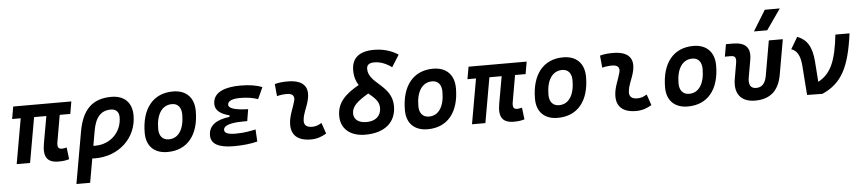

<svg xmlns="http://www.w3.org/2000/svg" viewBox="-52 -1147 7720 1723"><g transform="rotate(-5 3808.5 -285.0)"><path d="M435.1 9.8C476.1 9.8 497.1 6.8 531.2 -2.9L518.6 -109.4C500.5 -105.5 487.3 -102.5 475.6 -102.5C440.9 -102.5 432.6 -123 440.4 -168.5L481.9 -406.7H577.1L596.2 -517.6H72.8L53.2 -406.7H130.4L58.6 0H179.2L251 -406.7H361.3L317.9 -161.6C297.4 -43.5 333 9.8 435.1 9.8Z M957 -527.3C787.1 -527.3 693.8 -437 659.2 -240.7L577.1 224.6H700.7L738.8 8.8C747.6 9.3 756.3 9.8 765.6 9.8C980.5 9.8 1141.6 -142.1 1141.6 -343.8C1141.6 -460 1073.2 -527.3 957 -527.3ZM781.7 -236.3C802.7 -358.4 853.5 -414.1 942.4 -414.1C988.8 -414.1 1015.6 -386.7 1015.6 -338.9C1015.6 -204.6 912.6 -103 776.4 -103C770 -103 764.2 -103 758.3 -103.5Z M1417 9.8C1595.7 9.8 1701.2 -118.2 1701.2 -335C1701.2 -456.1 1630.9 -527.3 1511.7 -527.3C1333 -527.3 1227.5 -397.5 1227.5 -177.7C1227.5 -60.1 1297.9 9.8 1417 9.8ZM1438.5 -102.5C1383.3 -102.5 1351.1 -140.1 1351.1 -203.6C1351.1 -336.4 1404.3 -415 1493.7 -415C1546.9 -415 1577.6 -377.4 1577.6 -314C1577.6 -181.2 1525.9 -102.5 1438.5 -102.5Z M2016.1 9.8C2099.6 9.8 2171.4 0.5 2227.1 -13.7L2221.2 -123C2175.8 -113.8 2122.6 -101.1 2039.6 -101.1C1972.7 -101.1 1939.5 -114.7 1939.5 -142.6C1939.5 -183.6 2002 -204.1 2127.9 -204.1H2153.3L2170.9 -310.1C2050.8 -314 1995.6 -332.5 1995.6 -364.7C1995.6 -402.3 2043.5 -416.5 2109.9 -416.5C2169.4 -416.5 2221.2 -408.7 2267.6 -392.1L2315.4 -495.6C2265.1 -517.1 2200.2 -527.3 2118.7 -527.3C1986.8 -527.3 1872.1 -492.2 1872.1 -382.8C1872.1 -328.1 1914.6 -290.5 2000 -269.5L1997.6 -255.4C1890.1 -242.7 1809.1 -201.7 1809.1 -105C1809.1 -27.8 1877.9 9.8 2016.1 9.8Z M2815.4 -129.4C2781.7 -109.9 2761.2 -102.5 2729 -102.5C2679.7 -102.5 2655.3 -124 2658.2 -166.5C2662.6 -231 2695.3 -278.8 2710.9 -345.2C2740.2 -465.3 2683.6 -527.3 2543.9 -527.3C2505.4 -527.3 2466.8 -524.4 2428.7 -513.7L2439 -404.3C2468.8 -412.1 2498.5 -415.5 2528.3 -415.5C2579.1 -415.5 2600.1 -392.6 2588.9 -349.1C2574.2 -290.5 2539.1 -224.1 2534.7 -153.3C2527.8 -46.4 2587.9 9.8 2710 9.8C2767.1 9.8 2809.1 -8.3 2849.1 -31.2Z M3199.2 9.8C3373.5 9.8 3477.1 -77.1 3477.1 -224.1C3477.1 -413.6 3266.1 -442.9 3266.1 -576.7C3266.1 -612.8 3289.1 -629.9 3335 -629.9C3390.6 -629.9 3444.3 -607.4 3491.2 -572.3L3559.1 -680.2C3497.6 -720.7 3422.4 -742.2 3342.3 -742.2C3208.5 -742.2 3140.1 -685.1 3140.1 -574.7C3140.1 -516.6 3155.3 -474.1 3177.7 -439.5C3051.8 -368.7 2979.5 -296.4 2979.5 -177.7C2979.5 -62 3064 9.8 3199.2 9.8ZM3256.8 -356.4C3305.7 -315.4 3351.1 -280.8 3351.1 -219.2C3351.1 -146 3301.8 -102.5 3218.3 -102.5C3148.4 -102.5 3105.5 -135.7 3105.5 -189C3105.5 -255.4 3159.7 -298.8 3256.8 -356.4Z M3760.7 9.8C3939.5 9.8 4044.9 -118.2 4044.9 -335C4044.9 -456.1 3974.6 -527.3 3855.5 -527.3C3676.8 -527.3 3571.3 -397.5 3571.3 -177.7C3571.3 -60.1 3641.6 9.8 3760.7 9.8ZM3782.2 -102.5C3727.1 -102.5 3694.8 -140.1 3694.8 -203.6C3694.8 -336.4 3748 -415 3837.4 -415C3890.6 -415 3921.4 -377.4 3921.4 -314C3921.4 -181.2 3869.6 -102.5 3782.2 -102.5Z M4536.6 9.8C4577.6 9.8 4598.6 6.8 4632.8 -2.9L4620.1 -109.4C4602.1 -105.5 4588.9 -102.5 4577.1 -102.5C4542.5 -102.5 4534.2 -123 4542 -168.5L4583.5 -406.7H4678.7L4697.8 -517.6H4174.3L4154.8 -406.7H4231.9L4160.2 0H4280.8L4352.5 -406.7H4462.9L4419.4 -161.6C4398.9 -43.5 4434.6 9.8 4536.6 9.8Z M4932.6 9.8C5111.3 9.8 5216.8 -118.2 5216.8 -335C5216.8 -456.1 5146.5 -527.3 5027.3 -527.3C4848.6 -527.3 4743.2 -397.5 4743.2 -177.7C4743.2 -60.1 4813.5 9.8 4932.6 9.8ZM4954.1 -102.5C4898.9 -102.5 4866.7 -140.1 4866.7 -203.6C4866.7 -336.4 4919.9 -415 5009.3 -415C5062.5 -415 5093.3 -377.4 5093.3 -314C5093.3 -181.2 5041.5 -102.5 4954.1 -102.5Z M5745.1 -129.4C5711.4 -109.9 5690.9 -102.5 5658.7 -102.5C5609.4 -102.5 5585 -124 5587.9 -166.5C5592.3 -231 5625 -278.8 5640.6 -345.2C5669.9 -465.3 5613.3 -527.3 5473.6 -527.3C5435.1 -527.3 5396.5 -524.4 5358.4 -513.7L5368.7 -404.3C5398.4 -412.1 5428.2 -415.5 5458 -415.5C5508.8 -415.5 5529.8 -392.6 5518.6 -349.1C5503.9 -290.5 5468.8 -224.1 5464.4 -153.3C5457.5 -46.4 5517.6 9.8 5639.6 9.8C5696.8 9.8 5738.8 -8.3 5778.8 -31.2Z M6104.5 9.8C6283.2 9.8 6388.7 -118.2 6388.7 -335C6388.7 -456.1 6318.4 -527.3 6199.2 -527.3C6020.5 -527.3 5915 -397.5 5915 -177.7C5915 -60.1 5985.4 9.8 6104.5 9.8ZM6126 -102.5C6070.8 -102.5 6038.6 -140.1 6038.6 -203.6C6038.6 -336.4 6091.8 -415 6181.2 -415C6234.4 -415 6265.1 -377.4 6265.1 -314C6265.1 -181.2 6213.4 -102.5 6126 -102.5Z M6710.4 9.8C6845.7 9.8 6924.8 -59.6 6949.7 -200.2L7005.4 -517.6H6879.4L6824.2 -202.6C6812.5 -136.2 6781.7 -102.5 6730 -102.5C6680.2 -102.5 6659.2 -136.2 6670.9 -202.6L6697.8 -355.5C6717.8 -465.3 6671.4 -517.6 6554.2 -517.6H6493.2L6473.6 -406.7H6526.4C6566.4 -406.7 6577.6 -388.7 6568.8 -338.4L6544.9 -200.2C6522 -68.4 6583.5 9.8 6710.4 9.8ZM6753.4 -609.4H6873L7002.4 -794.9H6867.2Z M7178.7 0 7316.9 2C7491.7 -75.7 7565.4 -210 7606.4 -517.6H7479C7453.1 -284.7 7406.2 -170.4 7289.1 -108.9L7275.9 -291.5C7265.6 -431.2 7218.3 -496.1 7135.7 -527.3L7072.8 -420.9C7122.6 -404.8 7152.3 -358.9 7159.2 -264.2Z"/></g></svg>

Font: Cascadia Mono PL SemiBold
Style: Italic
Weight: 600
Italic angle: -10°
Monospace: yes
Designer: Aaron Bell
Foundry: Saja Typeworks
Version: Version 2404.023